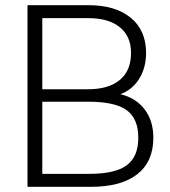

<svg xmlns="http://www.w3.org/2000/svg" viewBox="-20 -720 655 740"><path d="M571 -189Q571 -97 509 -48.5Q447 0 331 0H86V-700H321Q425 -700 484 -651.5Q543 -603 543 -516Q543 -459 516.5 -416.5Q490 -374 444 -357Q503 -343 537 -299Q571 -255 571 -189ZM321 -650H143V-376H319Q399 -376 442 -412Q485 -448 485 -516Q485 -580 442 -615Q399 -650 321 -650ZM513 -189Q513 -263 468 -295.5Q423 -328 320 -328H143V-50H325Q424 -50 468.5 -83Q513 -116 513 -189Z"/></svg>

Font: Krub Light
Style: Regular
Weight: 300
Designer: Ekaluck Peanpanawate
Foundry: Cadson Demak Co.,Ltd.
Version: Version 1.000; ttfautohint (v1.6)